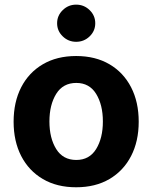

<svg xmlns="http://www.w3.org/2000/svg" viewBox="-20 -793 654 824"><path d="M306.8 10.7Q224.1 10.7 163.9 -24.7Q103.7 -60 71 -123.4Q38.4 -186.8 38.4 -270.6Q38.4 -355.1 71 -418.5Q103.7 -481.9 163.9 -517.2Q224.1 -552.6 306.8 -552.6Q389.6 -552.6 449.8 -517.2Q509.9 -481.9 542.6 -418.5Q575.3 -355.1 575.3 -270.6Q575.3 -186.8 542.6 -123.4Q509.9 -60 449.8 -24.7Q389.6 10.7 306.8 10.7ZM307.5 -106.5Q363.6 -106.5 392.6 -153.4Q421.5 -200.3 421.5 -271.7Q421.5 -343 392.6 -390.1Q363.6 -437.1 307.5 -437.1Q250.4 -437.1 221.2 -390.1Q192.1 -343 192.1 -271.7Q192.1 -200.3 221.2 -153.4Q250.4 -106.5 307.5 -106.5ZM306.8 -613.6Q273.4 -613.6 249.3 -636.9Q225.1 -660.2 225.1 -693.2Q225.1 -726.2 249.3 -749.6Q273.4 -773.1 306.8 -773.1Q340.6 -773.1 364.7 -749.6Q388.8 -726.2 388.8 -693.2Q388.8 -660.2 364.7 -636.9Q340.6 -613.6 306.8 -613.6Z"/></svg>

Font: Inter UI
Style: Bold
Weight: 700
Designer: Rasmus Andersson
Foundry: rsms
Version: 3.2;8d6f07862